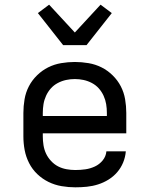

<svg xmlns="http://www.w3.org/2000/svg" viewBox="-20 -793 640 821"><path d="M302 8Q273 8 243.5 3Q214 -2 187.5 -15Q161 -28 139.5 -48.5Q118 -69 104.5 -95.5Q91 -122 85.5 -151Q80 -180 80 -210V-310Q80 -339 85 -368.5Q90 -398 103.5 -424Q117 -450 138.5 -471Q160 -492 186 -505Q212 -518 241.5 -523Q271 -528 300 -528Q329 -528 358.5 -523Q388 -518 414 -505Q440 -492 461.5 -471Q483 -450 496.5 -424Q510 -398 515 -368.5Q520 -339 520 -310V-223H163V-210Q163 -191 166 -172Q169 -153 177 -136Q185 -119 198.5 -104.5Q212 -90 228.5 -81.5Q245 -73 264 -69.5Q283 -66 302 -66Q324 -66 345 -69Q366 -72 385.5 -81Q405 -90 419 -107Q433 -124 435 -146H518Q516 -121 506.5 -98Q497 -75 481 -56.5Q465 -38 444 -25Q423 -12 399.5 -4.5Q376 3 351.5 5.5Q327 8 302 8ZM163 -297H437V-310Q437 -329 434 -347.5Q431 -366 423 -383.5Q415 -401 402.5 -415Q390 -429 373 -438Q356 -447 337.5 -451Q319 -455 300 -455Q281 -455 262.5 -451Q244 -447 227 -438Q210 -429 197.5 -415Q185 -401 177 -383.5Q169 -366 166 -347.5Q163 -329 163 -310ZM250 -600 142 -737 190 -773 300 -654 410 -773 458 -737 350 -600Z"/></svg>

Font: Nova
Style: Regular
Weight: 400
Monospace: yes
Designer: Belleve Invis
Foundry: Belleve Invis
Version: Version 24.1.4; ttfautohint (v1.8.4)